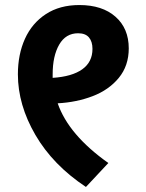

<svg xmlns="http://www.w3.org/2000/svg" viewBox="-20 -725 579 762"><path d="M209 -315Q252 -190 410 -78L321 17Q190 -70 120.5 -189.5Q51 -309 51 -430Q51 -509 79 -571Q107 -633 162 -669Q217 -705 295 -705Q386 -705 438.5 -658.5Q491 -612 491 -533Q491 -464 451.5 -416Q412 -368 348 -343.5Q284 -319 209 -315ZM347 -531Q347 -560 333 -576.5Q319 -593 290 -593Q241 -593 215 -548Q189 -503 189 -430V-416Q266 -421 306.5 -450Q347 -479 347 -531Z"/></svg>

Font: FiraGOUPP
Style: Bold
Weight: 700
Designer: bBox Type
Foundry: bBox Type GmbH
Version: Version 1.001